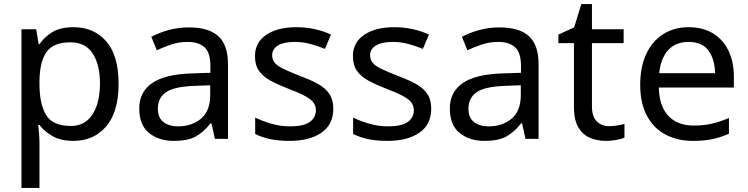

<svg xmlns="http://www.w3.org/2000/svg" viewBox="-20 -679 3660 939"><path d="M340 -546Q439 -546 499.5 -477Q560 -408 560 -269Q560 -132 499.5 -61Q439 10 339 10Q277 10 236.5 -13.5Q196 -37 173 -68H167Q169 -51 171 -25Q173 1 173 20V240H85V-536H157L169 -463H173Q197 -498 236 -522Q275 -546 340 -546ZM324 -472Q242 -472 208.5 -426Q175 -380 173 -286V-269Q173 -170 205.5 -116.5Q238 -63 326 -63Q375 -63 406.5 -90Q438 -117 453.5 -163.5Q469 -210 469 -270Q469 -362 433.5 -417Q398 -472 324 -472Z M903 -545Q1001 -545 1048 -502Q1095 -459 1095 -365V0H1031L1014 -76H1010Q975 -32 936.5 -11Q898 10 830 10Q757 10 709 -28.5Q661 -67 661 -149Q661 -229 724 -272.5Q787 -316 918 -320L1009 -323V-355Q1009 -422 980 -448Q951 -474 898 -474Q856 -474 818 -461.5Q780 -449 747 -433L720 -499Q755 -518 803 -531.5Q851 -545 903 -545ZM929 -259Q829 -255 790.5 -227Q752 -199 752 -148Q752 -103 779.5 -82Q807 -61 850 -61Q918 -61 963 -98.5Q1008 -136 1008 -214V-262Z M1610 -148Q1610 -70 1552 -30Q1494 10 1396 10Q1340 10 1299.5 1Q1259 -8 1228 -24V-104Q1260 -88 1305.5 -74.5Q1351 -61 1398 -61Q1465 -61 1495 -82.5Q1525 -104 1525 -140Q1525 -160 1514 -176Q1503 -192 1474.5 -208Q1446 -224 1393 -244Q1341 -264 1304 -284Q1267 -304 1247 -332Q1227 -360 1227 -404Q1227 -472 1282.5 -509Q1338 -546 1428 -546Q1477 -546 1519.5 -536.5Q1562 -527 1599 -510L1569 -440Q1535 -454 1498 -464Q1461 -474 1422 -474Q1368 -474 1339.5 -456.5Q1311 -439 1311 -409Q1311 -387 1324 -371.5Q1337 -356 1367.5 -341.5Q1398 -327 1449 -307Q1500 -288 1536 -268Q1572 -248 1591 -219.5Q1610 -191 1610 -148Z M2089 -148Q2089 -70 2031 -30Q1973 10 1875 10Q1819 10 1778.5 1Q1738 -8 1707 -24V-104Q1739 -88 1784.5 -74.5Q1830 -61 1877 -61Q1944 -61 1974 -82.5Q2004 -104 2004 -140Q2004 -160 1993 -176Q1982 -192 1953.5 -208Q1925 -224 1872 -244Q1820 -264 1783 -284Q1746 -304 1726 -332Q1706 -360 1706 -404Q1706 -472 1761.5 -509Q1817 -546 1907 -546Q1956 -546 1998.5 -536.5Q2041 -527 2078 -510L2048 -440Q2014 -454 1977 -464Q1940 -474 1901 -474Q1847 -474 1818.5 -456.5Q1790 -439 1790 -409Q1790 -387 1803 -371.5Q1816 -356 1846.5 -341.5Q1877 -327 1928 -307Q1979 -288 2015 -268Q2051 -248 2070 -219.5Q2089 -191 2089 -148Z M2422 -545Q2520 -545 2567 -502Q2614 -459 2614 -365V0H2550L2533 -76H2529Q2494 -32 2455.5 -11Q2417 10 2349 10Q2276 10 2228 -28.5Q2180 -67 2180 -149Q2180 -229 2243 -272.5Q2306 -316 2437 -320L2528 -323V-355Q2528 -422 2499 -448Q2470 -474 2417 -474Q2375 -474 2337 -461.5Q2299 -449 2266 -433L2239 -499Q2274 -518 2322 -531.5Q2370 -545 2422 -545ZM2448 -259Q2348 -255 2309.5 -227Q2271 -199 2271 -148Q2271 -103 2298.5 -82Q2326 -61 2369 -61Q2437 -61 2482 -98.5Q2527 -136 2527 -214V-262Z M2959 -62Q2979 -62 3000 -65.5Q3021 -69 3034 -73V-6Q3020 1 2994 5.5Q2968 10 2944 10Q2902 10 2866.5 -4.5Q2831 -19 2809 -55Q2787 -91 2787 -156V-468H2711V-510L2788 -545L2823 -659H2875V-536H3030V-468H2875V-158Q2875 -109 2898.5 -85.5Q2922 -62 2959 -62Z M3348 -546Q3417 -546 3466.5 -516Q3516 -486 3542.5 -431.5Q3569 -377 3569 -304V-251H3202Q3204 -160 3248.5 -112.5Q3293 -65 3373 -65Q3424 -65 3463.5 -74.5Q3503 -84 3545 -102V-25Q3504 -7 3464 1.5Q3424 10 3369 10Q3293 10 3234.5 -21Q3176 -52 3143.5 -113.5Q3111 -175 3111 -264Q3111 -352 3140.5 -415Q3170 -478 3223.5 -512Q3277 -546 3348 -546ZM3347 -474Q3284 -474 3247.5 -433.5Q3211 -393 3204 -321H3477Q3476 -389 3445 -431.5Q3414 -474 3347 -474Z"/></svg>

Font: RS Noto Sans
Style: Regular
Weight: 400
Designer: Monotype Design Team
Foundry: Monotype Imaging Inc.
Version: Version 3.10